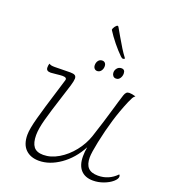

<svg xmlns="http://www.w3.org/2000/svg" viewBox="-198 -1300 1295 1453"><g transform="rotate(20 449.5 -573.5)"><path d="M899 -87Q899 -68 872.5 -45Q846 -22 804.5 -6.5Q763 9 720 9Q656 9 621.5 -29Q587 -67 587 -139Q587 -175 594 -213Q539 -110 454 -51Q369 8 284 8Q216 8 176 -31.5Q136 -71 136 -148Q136 -195 162 -290Q188 -385 233 -529L265 -634Q271 -657 234 -657Q219 -657 185 -653Q151 -649 141 -649Q122 -649 113 -656Q104 -663 104 -679Q104 -697 109 -710Q119 -704 128 -702Q137 -700 156 -700L280 -702Q307 -702 318 -694.5Q329 -687 329 -669Q329 -652 317 -610.5Q305 -569 282 -500Q242 -377 220.5 -298Q199 -219 199 -168Q199 -106 222.5 -75.5Q246 -45 300 -45Q361 -45 422.5 -81.5Q484 -118 532 -178.5Q580 -239 603 -308Q643 -428 685 -573L696 -611Q710 -658 716 -675.5Q722 -693 730.5 -701Q739 -709 754 -709Q774 -709 805 -700Q793 -691 786.5 -679.5Q780 -668 768 -641Q731 -554 704.5 -465.5Q678 -377 657 -277Q638 -186 638 -148Q638 -93 663 -66Q688 -39 743 -39Q830 -39 892 -103Q899 -98 899 -87ZM435 -818Q435 -839 446.5 -854Q458 -869 478 -869Q492 -869 500.5 -859.5Q509 -850 509 -833Q509 -812 497 -796.5Q485 -781 467 -781Q453 -781 444 -791Q435 -801 435 -818ZM587 -809Q585 -830 598.5 -847Q612 -864 634 -864Q663 -864 663 -831Q663 -810 651.5 -793Q640 -776 620 -776Q605 -776 596.5 -786Q588 -796 587 -809ZM599 -946Q565 -979 528.5 -1024Q492 -1069 465 -1112Q466 -1126 477.5 -1141Q489 -1156 497 -1156Q501 -1156 505 -1149Q539 -1091 543 -1083Q571 -1035 588.5 -1006.5Q606 -978 633 -942Q626 -935 619 -935Q610 -935 599 -946Z"/></g></svg>

Font: Charmonman
Style: Regular
Weight: 400
Designer: Ekaluck Peanpanawate
Foundry: Cadson Demak Co.,Ltd.
Version: Version 1.000; ttfautohint (v1.6)